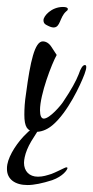

<svg xmlns="http://www.w3.org/2000/svg" viewBox="-35 -404 268 552"><path d="M119 -325C139 -325 136 -354 155 -371C158 -373 160 -375 160 -378C160 -382 155 -384 146 -384C113 -384 90 -358 90 -346C90 -340 92 -336 97 -333C106 -328 113 -325 119 -325ZM44 128C63 128 87 123 115 114C146 103 159 84 159 79C159 78 158 77 156 77C155 77 152 78 148 80C137 85 126 91 113 96C100 100 89 104 74 104C49 104 34 88 34 64C34 59 35 53 36 48C39 34 45 19 55 2C61 -8 67 -17 72 -25C88 -26 103 -33 117 -45C160 -82 196 -159 208 -191C211 -200 213 -206 213 -211C213 -215 212 -217 209 -217C203 -217 197 -208 191 -190C184 -172 170 -146 147 -112C141 -102 108 -63 91 -63C84 -63 80 -71 80 -87C80 -133 114 -221 128 -246C125 -251 120 -258 113 -269C106 -280 97 -285 88 -285C65 -285 52 -227 40 -136C36 -111 35 -91 35 -74C35 -57 37 -45 42 -37C44 -34 47 -31 51 -29C48 -27 46 -25 43 -22C16 3 -9 41 -14 69C-15 74 -15 78 -15 82C-15 111 8 128 44 128Z"/></svg>

Font: Comforter
Style: Regular
Weight: 400
Designer: Robert E. Leuschke
Foundry: Robert E. Leuschke
Version: Version 1.013; ttfautohint (v1.8.3)